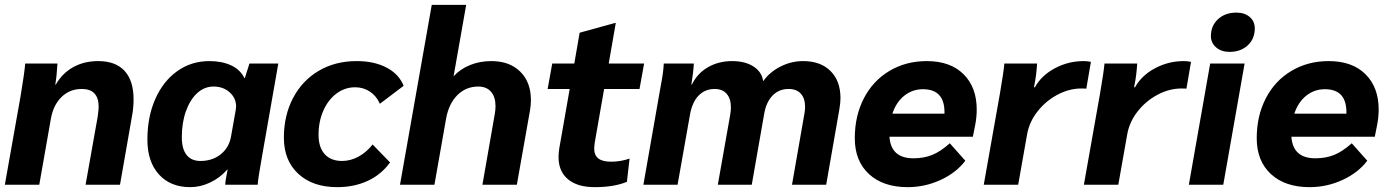

<svg xmlns="http://www.w3.org/2000/svg" viewBox="-21 -762 5730 792"><path d="M64 -366Q80 -462 83 -500H216Q213 -447 207 -413H209Q236 -460 281 -485Q326 -510 384 -510Q456 -510 493 -469.5Q530 -429 530 -352Q530 -316 523 -280L474 0H332L382 -281Q386 -311 386 -321Q386 -395 316 -395Q267 -395 233 -362Q199 -329 189 -273L141 0H-1Z M587 -186Q587 -280 619.5 -353.5Q652 -427 710 -468.5Q768 -510 843 -510Q895 -510 933 -492Q971 -474 987 -440H989L1008 -500H1127L1063 -135Q1043 -24 1042 0H908Q909 -21 918 -62H916Q886 -28 845.5 -9Q805 10 764 10Q682 10 634.5 -42.5Q587 -95 587 -186ZM932 -199 951 -306Q953 -318 953 -322Q953 -357 926.5 -381Q900 -405 860 -405Q822 -405 792.5 -378Q763 -351 746 -303.5Q729 -256 729 -196Q729 -148 748.5 -123Q768 -98 806 -98Q855 -98 889.5 -125.5Q924 -153 932 -199Z M1150 -194Q1150 -286 1188 -358Q1226 -430 1294 -470Q1362 -510 1450 -510Q1523 -510 1574 -483Q1625 -456 1644 -408L1546 -334Q1532 -366 1505 -384Q1478 -402 1444 -402Q1402 -402 1367.5 -376.5Q1333 -351 1313 -306Q1293 -261 1293 -206Q1293 -154 1318.5 -126Q1344 -98 1390 -98Q1425 -98 1458 -116Q1491 -134 1516 -166L1588 -92Q1552 -42 1496 -16Q1440 10 1370 10Q1269 10 1209.5 -45Q1150 -100 1150 -194Z M1760 -742H1902L1850 -447Q1877 -477 1917.5 -493.5Q1958 -510 2006 -510Q2081 -510 2125 -466.5Q2169 -423 2169 -350Q2169 -326 2165 -305L2111 0H1969L2020 -292Q2023 -309 2023 -324Q2023 -362 2004.5 -383.5Q1986 -405 1952 -405Q1901 -405 1865.5 -369.5Q1830 -334 1819 -272L1771 0H1629Z M2283 -114Q2283 -131 2286 -150L2329 -395H2238L2257 -500H2348L2370 -627L2515 -667H2519L2490 -500H2636L2617 -395H2471L2432 -172Q2430 -156 2430 -150Q2430 -122 2447 -108.5Q2464 -95 2500 -95Q2540 -95 2576 -108L2565 -12Q2512 10 2432 10Q2361 10 2322 -22.5Q2283 -55 2283 -114Z M2697 -365 2705 -410Q2716 -467 2717 -500H2841Q2840 -471 2831 -413H2833Q2855 -459 2899 -484.5Q2943 -510 2999 -510Q3053 -510 3087.5 -487.5Q3122 -465 3127 -427Q3154 -465 3198.5 -487.5Q3243 -510 3292 -510Q3364 -510 3405 -469Q3446 -428 3446 -357Q3446 -337 3441 -309L3387 0H3246L3297 -292Q3300 -307 3300 -321Q3300 -356 3282.5 -375.5Q3265 -395 3232 -395Q3192 -395 3165.5 -367.5Q3139 -340 3131 -291L3080 0H2940L2991 -288Q2994 -305 2994 -319Q2994 -355 2976.5 -375Q2959 -395 2927 -395Q2887 -395 2860.5 -367.5Q2834 -340 2825 -288L2774 0H2633Z M4008 -310Q4008 -277 4001 -243L3992 -198H3648Q3654 -109 3747 -109Q3790 -109 3824.5 -123Q3859 -137 3897 -171L3961 -99Q3923 -49 3858.5 -19.5Q3794 10 3723 10Q3622 10 3563.5 -44Q3505 -98 3505 -192Q3505 -284 3542.5 -356.5Q3580 -429 3648 -469.5Q3716 -510 3802 -510Q3899 -510 3953.5 -456Q4008 -402 4008 -310ZM3875 -299Q3875 -394 3786 -394Q3743 -394 3709.5 -367.5Q3676 -341 3660 -293H3875Z M4104 -378Q4119 -465 4122 -500H4257Q4254 -451 4246 -412L4244 -402H4248Q4275 -451 4330.5 -480.5Q4386 -510 4449 -510Q4463 -510 4479 -507L4460 -396Q4458 -397 4440 -397Q4389 -397 4340.5 -371Q4292 -345 4258.5 -302Q4225 -259 4216 -209L4179 0H4037Z M4517 -378Q4532 -465 4535 -500H4670Q4667 -451 4659 -412L4657 -402H4661Q4688 -451 4743.5 -480.5Q4799 -510 4862 -510Q4876 -510 4892 -507L4873 -396Q4871 -397 4853 -397Q4802 -397 4753.5 -371Q4705 -345 4671.5 -302Q4638 -259 4629 -209L4592 0H4450Z M4974 -613Q4974 -656 5003.5 -683Q5033 -710 5079 -710Q5113 -710 5134 -692Q5155 -674 5155 -645Q5155 -602 5126 -575Q5097 -548 5051 -548Q5017 -548 4995.5 -566.5Q4974 -585 4974 -613ZM4971 -500H5113L5025 0H4883Z M5666 -310Q5666 -277 5659 -243L5650 -198H5306Q5312 -109 5405 -109Q5448 -109 5482.5 -123Q5517 -137 5555 -171L5619 -99Q5581 -49 5516.5 -19.5Q5452 10 5381 10Q5280 10 5221.5 -44Q5163 -98 5163 -192Q5163 -284 5200.5 -356.5Q5238 -429 5306 -469.5Q5374 -510 5460 -510Q5557 -510 5611.5 -456Q5666 -402 5666 -310ZM5533 -299Q5533 -394 5444 -394Q5401 -394 5367.5 -367.5Q5334 -341 5318 -293H5533Z"/></svg>

Font: Sarabun ExtraBold
Style: Italic
Weight: 800
Italic angle: -10°
Designer: Suppakit Chalermlarp | Katatrad Co.,Ltd.
Foundry: Cadson Demak Co.,Ltd.
Version: Version 1.000; ttfautohint (v1.6)